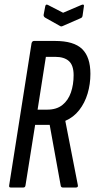

<svg xmlns="http://www.w3.org/2000/svg" viewBox="-20 -838 424 858"><path d="M28 0Q19 0 21 -10L121 -645Q124 -655 132 -655H226Q310 -655 347 -619Q384 -583 384 -508Q384 -462 371.5 -420Q359 -378 334 -346Q309 -314 272 -298V-297L328 -10Q329 -5 326.5 -2.5Q324 0 319 0H261Q252 0 251 -10L202 -280H137L94 -10Q93 0 84 0ZM148 -348H191Q233 -348 259 -369Q285 -390 297 -425Q309 -460 309 -502Q309 -546 288 -565Q267 -584 226 -584H185ZM344 -816Q357 -821 355 -810L349 -768Q348 -763 346.5 -761Q345 -759 341 -757L261 -722Q253 -718 248 -722L182 -759Q174 -764 175 -772L182 -809Q184 -821 194 -816L262 -781Z"/></svg>

Font: Sofia Sans Extra Condensed Medium
Style: Italic
Weight: 500
Italic angle: -9°
Version: Version 4.100